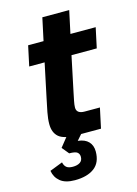

<svg xmlns="http://www.w3.org/2000/svg" viewBox="-132 -733 739 1035"><g transform="rotate(-15 237.5 -215.0)"><path d="M222 0Q154 0 126 -24Q98 -48 98 -96Q98 -125 105 -161Q112 -197 120 -234L160 -424H74L98 -536H184L211 -662H361L334 -536H475L451 -424H310L269 -229Q264 -205 259.5 -182.5Q255 -160 255 -146Q255 -112 300 -112H385L361 0ZM154 232Q101 232 73 209Q45 186 39 149L111 121Q115 140 126.5 149.5Q138 159 162 159Q187 159 202 149Q217 139 217 118Q217 102 206 93Q195 84 161 84L129 45L173 -10H259L223 31Q262 35 282 56Q302 77 302 111Q302 173 262.5 202.5Q223 232 154 232Z"/></g></svg>

Font: Geist
Style: Bold Italic
Weight: 700
Italic angle: -12°
Designer: Basement.studio, Andrés Briganti, Mateo Zaragoza
Foundry: Basement.studio, Vercel, Andrés Briganti, Guido Ferreyra, Mateo Zaragoza
Version: Version 1.500; ttfautohint (v1.8.4.7-5d5b)